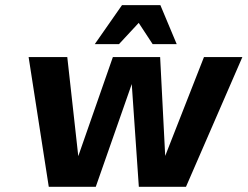

<svg xmlns="http://www.w3.org/2000/svg" viewBox="-20 -720 954 740"><path d="M696.8 0H515.1L487.8 -396L349.1 0H168L90.3 -500H239.3L281.7 -118.2L415 -500H597.2L616.7 -119.1L766.1 -500H914.1ZM661.1 -549.8H568.4L514.6 -631.8L438.5 -549.8H345.2L450.2 -700.2H598.1Z"/></svg>

Font: Fivo Sans
Style: Italic
Weight: 700
Designer: Alexander Slobzheninov
Foundry: Alexander Slobzheninov
Version: 1.0